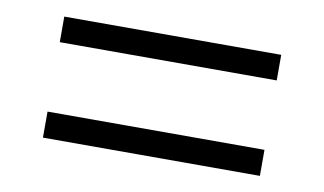

<svg xmlns="http://www.w3.org/2000/svg" viewBox="-42 -462 698 414"><g transform="rotate(10 307.5 -254.5)"><path d="M70 -331H545V-387H70ZM70 -122H545V-179H70Z"/></g></svg>

Font: Archivo ExtraLight
Style: Regular
Weight: 200
Designer: Hector Gatti
Foundry: Omnibus-Type
Version: Version 2.001